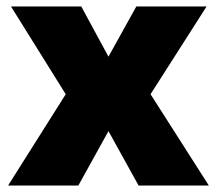

<svg xmlns="http://www.w3.org/2000/svg" viewBox="-20 -573 670 593"><path d="M183 -282 5 0H222L315 -168L408 0H625L445 -282L618 -553H401L315 -398L231 -553H14Z"/></svg>

Font: Noto Sans Lao UI Blk
Style: Regular
Weight: 900
Designer: Monotype Design Team
Foundry: Monotype Imaging Inc.
Version: Version 2.000